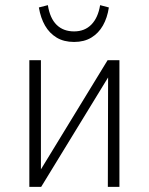

<svg xmlns="http://www.w3.org/2000/svg" viewBox="-20 -726 578 746"><path d="M94 0V-492H139V-63H136L398 -492H444V0H399L400 -430H403L140 0ZM268 -563Q228 -563 200 -580Q172 -597 155 -626.5Q138 -656 131 -697L166 -706Q174 -655 200 -629.5Q226 -604 268 -604Q309 -604 335 -630.5Q361 -657 369 -706L403 -697Q397 -657 380 -627Q363 -597 335 -580Q307 -563 268 -563Z"/></svg>

Font: Nunito Sans 7pt Condensed ExtraLight
Style: Regular
Weight: 250
Width: 3
Designer: Vernon Adams
Foundry: Vernon Adams
Version: Version 3.101;gftools[0.9.27]